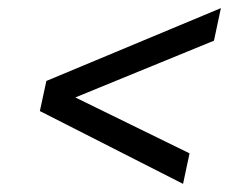

<svg xmlns="http://www.w3.org/2000/svg" viewBox="-20 -576 600 472"><path d="M430 -124 446 -199 113 -362 103 -311 506 -476 523 -556 94 -377 78 -303Z"/></svg>

Font: Roboto Serif
Style: Italic
Weight: 400
Italic angle: -10°
Designer: Greg Gazdowicz
Foundry: Commercial Type
Version: Version 1.008